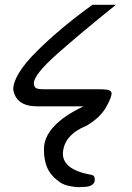

<svg xmlns="http://www.w3.org/2000/svg" viewBox="-20 -704 552 800"><path d="M395 -332Q428 -332 436.5 -327Q445 -322 445 -315Q445 -299 424 -261Q399 -214 340 -180Q245 -141 242 -64Q242 4 363 25Q375 27 375 45Q375 49 374 53Q366 75 326 75Q323 75 319 75Q314 76 308 76Q293 76 275 72Q252 69 232 57Q195 32 179 -0.5Q163 -33 163 -82Q163 -182 328 -261H132Q46 -262 35 -332Q37 -395 134.5 -491.5Q232 -588 365 -684H463Q316 -566 218.5 -479.5Q121 -393 121 -357Q121 -357 121 -356Q122 -342 130 -337Q138 -332 167 -332Z"/></svg>

Font: New Athena Unicode
Style: Regular
Weight: 400
Designer: J. Rusten 1997; rev. by R. Hancock 2001, 2002, rev. by D. Mastronarde 2002-2021
Foundry: GreekKeys New Athena Unicode
Version: Version 5.008